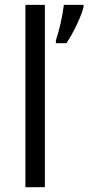

<svg xmlns="http://www.w3.org/2000/svg" viewBox="-20 -780 368 800"><path d="M167 0H85.9V-759.8H167ZM212.9 -611.8Q222.2 -638.7 231.7 -679.4Q241.2 -720.2 246.1 -759.8H328.1V-751Q322.8 -726.1 301.3 -680.2Q279.8 -634.3 256.8 -600.1H212.9Z"/></svg>

Font: f0_52653 
Style: Regular
Weight: 400
Foundry: Ascender Corporation
Version: Version 1.10